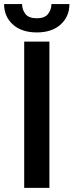

<svg xmlns="http://www.w3.org/2000/svg" viewBox="-37 -913 357 933"><path d="M203.1 -710.9V0H80.6V-710.9ZM212.9 -893.1H300.3Q300.3 -832.5 257.6 -793.9Q214.8 -755.4 142.1 -755.4Q68.4 -755.4 25.6 -793.9Q-17.1 -832.5 -17.1 -893.1H70.3Q70.3 -866.2 86.4 -845.2Q102.5 -824.2 142.1 -824.2Q180.2 -824.2 196.5 -845.2Q212.9 -866.2 212.9 -893.1Z"/></svg>

Font: Vazirmatn UI FD Medium
Style: Regular
Weight: 500
Designer: Saber Rastikerdar
Foundry: Saber Rastikerdar
Version: Version 33.003